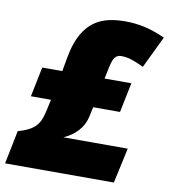

<svg xmlns="http://www.w3.org/2000/svg" viewBox="-90 -794 769 865"><g transform="rotate(10 294.0 -362.0)"><path d="M415 -724.1Q458.5 -724.1 501.5 -714.8Q544.4 -705.6 597.2 -682.1L526.9 -536.1Q494.6 -551.3 471.2 -559.1Q447.8 -566.9 422.9 -566.9Q405.8 -566.9 395.3 -554.9Q384.8 -543 377.9 -509.8L366.2 -454.1H488.8L460.9 -317.9H337.9L328.1 -272Q320.3 -235.8 294.2 -206.8Q268.1 -177.7 229 -161.1H523.9L488.8 0H-8.8L22 -152.8Q59.1 -163.1 80.8 -176.8Q102.5 -190.4 114.5 -210.7Q126.5 -231 134.8 -271L145 -317.9H53.2L81.1 -454.1H172.9L184.1 -517.1Q196.8 -589.8 225.6 -635.7Q254.4 -681.6 299.1 -702.9Q343.8 -724.1 415 -724.1Z"/></g></svg>

Font: TypoPRO Open Sans
Style: Italic
Weight: 800
Italic angle: -12°
Foundry: Ascender Corporation
Version: Version 1.10